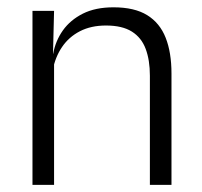

<svg xmlns="http://www.w3.org/2000/svg" viewBox="-20 -518 565 538"><path d="M460.5 0H400V-306Q400 -349.5 388.2 -381Q376.5 -412.5 349.5 -429.5Q322.5 -446.5 277 -446.5Q235 -446.5 204 -430.5Q173 -414.5 154 -386.5Q135 -358.5 128 -322.5L115.5 -367.5H129Q135.5 -403.5 156.2 -432.8Q177 -462 212.2 -479.8Q247.5 -497.5 298 -497.5Q357 -497.5 392.5 -475.5Q428 -453.5 444.2 -412.2Q460.5 -371 460.5 -312ZM131.5 0H71V-487.5H131.5L128.5 -367L131.5 -364Z"/></svg>

Font: Anek Devanagari Light
Style: Regular
Weight: 300
Designer: Kailash Malviya (Devanagari) & Yesha Goshar (Latin)
Foundry: Ek Type
Version: Version 1.003